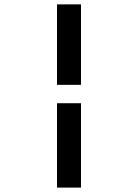

<svg xmlns="http://www.w3.org/2000/svg" viewBox="-20 -731 640 883"><path d="M242.2 131.8V-256.3H352.5V131.8ZM352.5 -340.8H242.2V-710.9H352.5Z"/></svg>

Font: Roboto Mono
Style: Regular
Weight: 500
Designer: Google
Version: Version 2.000986; 2015; ttfautohint (v1.3)